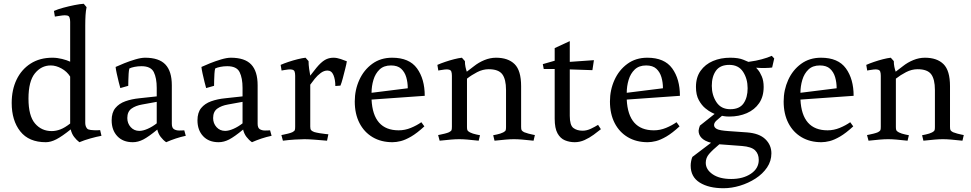

<svg xmlns="http://www.w3.org/2000/svg" viewBox="-20 -738 5150 1018"><path d="M432 -85Q432 -75 436 -65.5Q440 -56 448 -52Q459 -48 478.5 -47.5Q498 -47 511 -48L518 -18Q491 -13 459 -4Q427 5 401 16Q386 5 373 -12Q360 -29 355 -52Q309 -15 279 0.5Q249 16 223 16Q133 16 87.5 -41.5Q42 -99 42 -192Q42 -262 68 -316Q94 -370 142.5 -401Q191 -432 258 -432Q283 -432 309 -425.5Q335 -419 352 -411V-622Q352 -636 348.5 -645.5Q345 -655 334 -656Q325 -658 310 -656Q295 -654 283 -652Q271 -650 271 -650L266 -680Q286 -689 315.5 -697Q345 -705 375 -711Q405 -717 424 -718L439 -700Q435 -681 433.5 -657Q432 -633 432 -602ZM254 -43Q277 -43 300.5 -52Q324 -61 352 -83V-332Q335 -359 306 -375Q277 -391 249 -391Q199 -391 165 -349Q131 -307 131 -215Q131 -124 165.5 -83.5Q200 -43 254 -43Z M719 -44Q738 -44 763 -55Q788 -66 811 -84V-198L734 -184Q699 -178 677 -162Q655 -146 655 -112Q655 -84 673 -64Q691 -44 719 -44ZM891 -286V-82Q891 -60 902.5 -53Q914 -46 930 -46Q941 -46 949 -46.5Q957 -47 957 -47L965 -18Q937 -12 911.5 -3.5Q886 5 861 16Q845 5 832 -12Q819 -29 814 -51Q768 -13 740 1.5Q712 16 684 16Q632 16 602 -16Q572 -48 572 -100Q572 -141 591.5 -165Q611 -189 644.5 -201Q678 -213 719 -217L811 -227V-272Q811 -324 795.5 -355.5Q780 -387 730 -387Q711 -387 693.5 -383.5Q676 -380 666 -375Q663 -365 662 -347Q661 -329 660.5 -311.5Q660 -294 660 -283L618 -271Q615 -281 609.5 -303Q604 -325 599 -348Q594 -371 593 -383Q610 -391 638.5 -402.5Q667 -414 697.5 -423Q728 -432 749 -432Q823 -432 857 -396Q891 -360 891 -286Z M1174 -44Q1193 -44 1218 -55Q1243 -66 1266 -84V-198L1189 -184Q1154 -178 1132 -162Q1110 -146 1110 -112Q1110 -84 1128 -64Q1146 -44 1174 -44ZM1346 -286V-82Q1346 -60 1357.5 -53Q1369 -46 1385 -46Q1396 -46 1404 -46.5Q1412 -47 1412 -47L1420 -18Q1392 -12 1366.5 -3.5Q1341 5 1316 16Q1300 5 1287 -12Q1274 -29 1269 -51Q1223 -13 1195 1.5Q1167 16 1139 16Q1087 16 1057 -16Q1027 -48 1027 -100Q1027 -141 1046.5 -165Q1066 -189 1099.5 -201Q1133 -213 1174 -217L1266 -227V-272Q1266 -324 1250.5 -355.5Q1235 -387 1185 -387Q1166 -387 1148.5 -383.5Q1131 -380 1121 -375Q1118 -365 1117 -347Q1116 -329 1115.5 -311.5Q1115 -294 1115 -283L1073 -271Q1070 -281 1064.5 -303Q1059 -325 1054 -348Q1049 -371 1048 -383Q1065 -391 1093.5 -402.5Q1122 -414 1152.5 -423Q1183 -432 1204 -432Q1278 -432 1312 -396Q1346 -360 1346 -286Z M1600 -432 1616 -414Q1616 -395 1619 -373.5Q1622 -352 1625 -337L1658 -379Q1682 -408 1702.5 -420Q1723 -432 1748 -432Q1766 -432 1786.5 -425Q1807 -418 1819 -413Q1817 -399 1810.5 -373.5Q1804 -348 1797.5 -323Q1791 -298 1785 -284L1758 -282Q1758 -316 1748 -340Q1738 -364 1716 -364Q1698 -364 1680.5 -351Q1663 -338 1649 -320.5Q1635 -303 1625 -289V-67Q1625 -54 1629 -48.5Q1633 -43 1646 -38Q1656 -35 1673.5 -32Q1691 -29 1706 -27.5Q1721 -26 1721 -26L1714 8Q1680 5 1647 2.5Q1614 0 1594 0Q1575 0 1543 2Q1511 4 1480 8L1472 -22Q1472 -22 1482.5 -24Q1493 -26 1507 -29.5Q1521 -33 1530 -37Q1541 -43 1543 -48Q1545 -53 1545 -66V-336Q1545 -350 1542 -358.5Q1539 -367 1528 -369Q1521 -371 1507.5 -369.5Q1494 -368 1483.5 -366Q1473 -364 1473 -364L1468 -394Q1486 -402 1510 -410Q1534 -418 1558 -424Q1582 -430 1600 -432Z M2232 -230 1950 -210Q1958 -47 2094 -47Q2127 -47 2158.5 -60Q2190 -73 2214 -90L2230 -68Q2191 -32 2160 -14Q2129 4 2105 10Q2081 16 2061 16Q2001 16 1956 -10.5Q1911 -37 1886 -85.5Q1861 -134 1861 -200Q1861 -261 1885 -314Q1909 -367 1953.5 -399.5Q1998 -432 2059 -432Q2150 -432 2191 -375.5Q2232 -319 2232 -230ZM2053 -391Q2015 -391 1992.5 -369.5Q1970 -348 1960 -314.5Q1950 -281 1950 -246L2142 -270Q2142 -301 2134 -328.5Q2126 -356 2107 -373.5Q2088 -391 2053 -391Z M2456 -321V-64Q2456 -52 2458.5 -47Q2461 -42 2472 -36Q2486 -29 2505.5 -25Q2525 -21 2525 -21L2518 8Q2480 4 2457.5 2Q2435 0 2415 0Q2395 0 2372 2Q2349 4 2311 8L2303 -22Q2303 -22 2313.5 -24Q2324 -26 2338 -29.5Q2352 -33 2361 -37Q2372 -43 2374 -48Q2376 -53 2376 -66V-336Q2376 -350 2373 -358.5Q2370 -367 2359 -369Q2352 -371 2338.5 -369.5Q2325 -368 2314.5 -366Q2304 -364 2304 -364L2299 -394Q2317 -402 2340.5 -410Q2364 -418 2387.5 -424Q2411 -430 2429 -432L2445 -414Q2445 -398 2448 -383.5Q2451 -369 2455 -358L2493 -387Q2518 -407 2548.5 -419.5Q2579 -432 2610 -432Q2674 -432 2708.5 -398Q2743 -364 2743 -281V-66Q2743 -53 2745.5 -48Q2748 -43 2759 -37Q2769 -33 2782 -29.5Q2795 -26 2805.5 -24Q2816 -22 2816 -22L2809 8Q2771 4 2748 2Q2725 0 2705 0Q2686 0 2663 2Q2640 4 2602 8L2595 -21Q2595 -21 2614.5 -25Q2634 -29 2648 -36Q2659 -42 2661 -47Q2663 -52 2663 -64V-261Q2663 -318 2643 -344.5Q2623 -371 2571 -371Q2540 -371 2510 -355.5Q2480 -340 2456 -321Z M2863 -372 2858 -398 2921 -416V-483L3001 -520V-410L3129 -419L3121 -366L3001 -370V-124Q3001 -74 3020 -59.5Q3039 -45 3069 -45Q3091 -45 3113 -55.5Q3135 -66 3151 -76L3166 -53Q3150 -40 3127.5 -23.5Q3105 -7 3079.5 4.5Q3054 16 3027 16Q3000 16 2975.5 6Q2951 -4 2936 -31Q2921 -58 2921 -109V-372Z M3585 -230 3303 -210Q3311 -47 3447 -47Q3480 -47 3511.5 -60Q3543 -73 3567 -90L3583 -68Q3544 -32 3513 -14Q3482 4 3458 10Q3434 16 3414 16Q3354 16 3309 -10.5Q3264 -37 3239 -85.5Q3214 -134 3214 -200Q3214 -261 3238 -314Q3262 -367 3306.5 -399.5Q3351 -432 3412 -432Q3503 -432 3544 -375.5Q3585 -319 3585 -230ZM3406 -391Q3368 -391 3345.5 -369.5Q3323 -348 3313 -314.5Q3303 -281 3303 -246L3495 -270Q3495 -301 3487 -328.5Q3479 -356 3460 -373.5Q3441 -391 3406 -391Z M3691 -72 3769 -134Q3769 -134 3754 -141Q3739 -148 3719.5 -164Q3700 -180 3685 -207.5Q3670 -235 3670 -277Q3670 -328 3694.5 -362.5Q3719 -397 3760 -414.5Q3801 -432 3852 -432Q3896 -432 3922 -421Q3948 -410 3948 -410L3961 -412Q3986 -415 4018 -423.5Q4050 -432 4072 -442L4085 -428L4074 -380Q4061 -378 4037 -377.5Q4013 -377 3989 -379Q3989 -379 3999 -367.5Q4009 -356 4019 -333Q4029 -310 4029 -277Q4029 -226 4005 -191Q3981 -156 3939.5 -138Q3898 -120 3847 -120Q3830 -120 3819 -122Q3808 -124 3808 -124Q3792 -111 3779 -99Q3766 -87 3766 -75Q3766 -62 3781 -54Q3796 -46 3842 -43L3941 -36Q4006 -31 4038 0Q4070 31 4070 75Q4070 116 4047 150Q4024 184 3986 208.5Q3948 233 3903.5 246.5Q3859 260 3816 260Q3738 260 3690 230Q3642 200 3642 140Q3642 129 3644.5 116Q3647 103 3651 94L3750 19Q3716 10 3700 -6.5Q3684 -23 3684 -45Q3684 -49 3686.5 -58.5Q3689 -68 3691 -72ZM3914 36 3794 27Q3757 58 3739.5 78.5Q3722 99 3722 125Q3722 161 3758.5 186Q3795 211 3857 211Q3920 211 3961.5 183Q4003 155 4003 110Q4003 78 3983.5 59Q3964 40 3914 36ZM3754 -283Q3754 -234 3778.5 -196.5Q3803 -159 3852 -159Q3901 -159 3922.5 -190Q3944 -221 3944 -270Q3944 -320 3920 -357Q3896 -394 3847 -394Q3798 -394 3776 -363Q3754 -332 3754 -283Z M4506 -230 4224 -210Q4232 -47 4368 -47Q4401 -47 4432.5 -60Q4464 -73 4488 -90L4504 -68Q4465 -32 4434 -14Q4403 4 4379 10Q4355 16 4335 16Q4275 16 4230 -10.5Q4185 -37 4160 -85.5Q4135 -134 4135 -200Q4135 -261 4159 -314Q4183 -367 4227.5 -399.5Q4272 -432 4333 -432Q4424 -432 4465 -375.5Q4506 -319 4506 -230ZM4327 -391Q4289 -391 4266.5 -369.5Q4244 -348 4234 -314.5Q4224 -281 4224 -246L4416 -270Q4416 -301 4408 -328.5Q4400 -356 4381 -373.5Q4362 -391 4327 -391Z M4730 -321V-64Q4730 -52 4732.5 -47Q4735 -42 4746 -36Q4760 -29 4779.5 -25Q4799 -21 4799 -21L4792 8Q4754 4 4731.5 2Q4709 0 4689 0Q4669 0 4646 2Q4623 4 4585 8L4577 -22Q4577 -22 4587.5 -24Q4598 -26 4612 -29.5Q4626 -33 4635 -37Q4646 -43 4648 -48Q4650 -53 4650 -66V-336Q4650 -350 4647 -358.5Q4644 -367 4633 -369Q4626 -371 4612.5 -369.5Q4599 -368 4588.5 -366Q4578 -364 4578 -364L4573 -394Q4591 -402 4614.5 -410Q4638 -418 4661.5 -424Q4685 -430 4703 -432L4719 -414Q4719 -398 4722 -383.5Q4725 -369 4729 -358L4767 -387Q4792 -407 4822.5 -419.5Q4853 -432 4884 -432Q4948 -432 4982.5 -398Q5017 -364 5017 -281V-66Q5017 -53 5019.5 -48Q5022 -43 5033 -37Q5043 -33 5056 -29.5Q5069 -26 5079.5 -24Q5090 -22 5090 -22L5083 8Q5045 4 5022 2Q4999 0 4979 0Q4960 0 4937 2Q4914 4 4876 8L4869 -21Q4869 -21 4888.5 -25Q4908 -29 4922 -36Q4933 -42 4935 -47Q4937 -52 4937 -64V-261Q4937 -318 4917 -344.5Q4897 -371 4845 -371Q4814 -371 4784 -355.5Q4754 -340 4730 -321Z"/></svg>

Font: Buenard
Style: Regular
Weight: 400
Version: Version 2.000